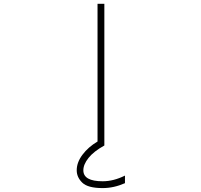

<svg xmlns="http://www.w3.org/2000/svg" viewBox="-20 -752 1040 991"><path d="M509.8 218.8Q433.6 218.8 404.8 190.9Q376 163.1 376 127Q376 85.9 405.8 46.4Q435.5 6.8 483.4 -21.5V-732.4H518.6V-1Q463.9 29.3 437 63Q410.2 96.7 410.2 127Q410.2 183.6 509.8 183.6Q566.4 183.6 625 154.3V193.4Q567.4 218.8 509.8 218.8Z"/></svg>

Font: GenEi Gothic M ExtraLight
Style: Regular
Weight: 200
Designer: o_tamon (Modified); [Source Han Sans]
Ryoko NISHIZUKA  (kana & ideographs); Paul D. Hunt (Latin, Greek & Cyrillic); Wenl
Version: Version 1.1a;Original Version 1.004